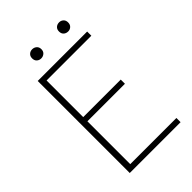

<svg xmlns="http://www.w3.org/2000/svg" viewBox="-255 -972 1071 1071"><g transform="rotate(-45 281.0 -436.5)"><path d="M110 0V-726H500V-693H147V-404H443V-371H147V-33H511V0ZM213 -801Q198 -801 187.5 -810.5Q177 -820 177 -837Q177 -854 187.5 -863.5Q198 -873 213 -873Q228 -873 239 -863.5Q250 -854 250 -837Q250 -820 239 -810.5Q228 -801 213 -801ZM426 -801Q410 -801 399.5 -810.5Q389 -820 389 -837Q389 -854 399.5 -863.5Q410 -873 426 -873Q440 -873 450.5 -863.5Q461 -854 461 -837Q461 -820 450.5 -810.5Q440 -801 426 -801Z"/></g></svg>

Font: Shanggu Sans SC VF
Style: Regular
Weight: 250
Designer: GuiWonder
Version: Version 1.021